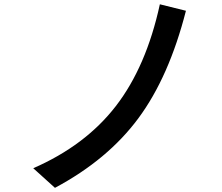

<svg xmlns="http://www.w3.org/2000/svg" viewBox="-20 -815 1040 899"><path d="M135.7 -27.3Q379.9 -133.8 522.5 -318.4Q665 -502.9 728.5 -794.9L850.6 -764.6Q771.5 -455.1 627.9 -261.2Q484.4 -67.4 237.3 64.5Z"/></svg>

Font: GenEi M Gothic v2 Medium
Style: Regular
Weight: 500
Version: Version 2.0